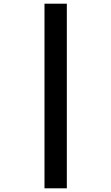

<svg xmlns="http://www.w3.org/2000/svg" viewBox="-20 -780 603 1040"><path d="M221 240H342V-760H221Z"/></svg>

Font: Noto Sans Mono SemiCondensed ExtraBold
Style: Regular
Weight: 800
Width: 4
Designer: Monotype Design Team
Foundry: Monotype Imaging Inc.
Version: Version 2.014